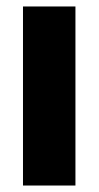

<svg xmlns="http://www.w3.org/2000/svg" viewBox="-20 -573 305 593"><path d="M213 0H51V-553H213Z"/></svg>

Font: Noto Sans Gurmukhi ExtraCondensed Black
Style: Regular
Weight: 900
Width: 2
Designer: Jelle Bosma - Monotype Design Team
Foundry: Monotype Imaging Inc.
Version: Version 2.004; ttfautohint (v1.8.4.7-5d5b)